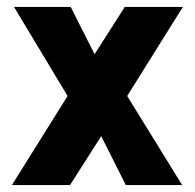

<svg xmlns="http://www.w3.org/2000/svg" viewBox="-20 -534 562 554"><path d="M175 -257 21 -513V-514H184L280 -324L181 -257ZM343 0 247 -191 341 -257H347L505 -1V0ZM15 0V-1L175 -257H346L182 0ZM176 -257 340 -514H507V-513L347 -257Z"/></svg>

Font: Foldit SemiBold
Style: Regular
Weight: 600
Version: Version 1.003